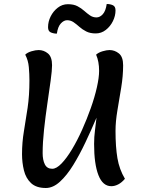

<svg xmlns="http://www.w3.org/2000/svg" viewBox="-20 -923 717 959"><path d="M209 16Q161 16 135 -8.5Q109 -33 99.5 -72Q90 -111 90 -153Q90 -212 99.5 -268Q109 -324 118 -385Q127 -446 127 -521Q127 -553 124 -587.5Q121 -622 106 -650Q117 -661 137.5 -667Q158 -673 173 -673Q199 -673 219.5 -656Q240 -639 240 -597Q240 -572 233 -520.5Q226 -469 216.5 -405Q207 -341 200 -276Q193 -211 193 -158Q193 -124 204 -102Q215 -80 241 -80Q262 -80 287.5 -106.5Q313 -133 339.5 -177Q366 -221 390 -274.5Q414 -328 433.5 -383Q453 -438 464 -487Q475 -536 475 -569Q475 -616 460 -650Q472 -661 492.5 -667Q513 -673 527 -673Q553 -673 574 -656Q595 -639 595 -597Q595 -544 585.5 -486Q576 -428 566.5 -372Q557 -316 557 -269Q557 -189 566.5 -133Q576 -77 604 -30Q588 -11 570.5 -2Q553 7 536 7Q493 7 471.5 -48.5Q450 -104 450 -204Q450 -239 454.5 -273Q459 -307 462 -335Q436 -274 407 -212.5Q378 -151 346 -99Q314 -47 279.5 -15.5Q245 16 209 16ZM264 -755Q248 -755 234 -761Q220 -767 220 -787Q220 -815 233 -841Q246 -867 268.5 -884.5Q291 -902 319 -902Q348 -902 367 -892Q386 -882 400.5 -869Q415 -856 429.5 -846Q444 -836 462 -836Q479 -836 493.5 -852Q508 -868 513 -903Q530 -903 543.5 -897Q557 -891 557 -871Q557 -844 544 -817.5Q531 -791 508.5 -773.5Q486 -756 458 -756Q430 -756 410.5 -766Q391 -776 376.5 -789Q362 -802 347.5 -812Q333 -822 315 -822Q299 -822 284 -806Q269 -790 264 -755Z"/></svg>

Font: Paprika
Style: Regular
Weight: 400
Designer: Eduardo Rodriguez Tunni
Foundry: Eduardo Rodriguez Tunni
Version: Version 1.010; ttfautohint (v1.8.3)